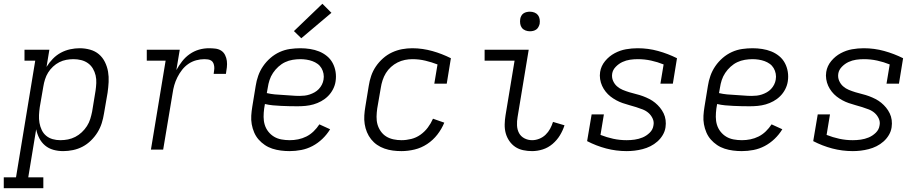

<svg xmlns="http://www.w3.org/2000/svg" viewBox="-67 -794 4887 1019"><path d="M-47 205V147H18L120 -472H63V-530H195L180 -439Q194 -462 213.5 -482Q233 -502 256.5 -514.5Q280 -527 305.5 -532.5Q331 -538 356 -538Q384 -538 411 -530.5Q438 -523 458 -506Q478 -489 490 -464.5Q502 -440 506.5 -413.5Q511 -387 509.5 -358.5Q508 -330 504 -302L485 -192Q481 -166 473 -140.5Q465 -115 450.5 -91.5Q436 -68 415.5 -48Q395 -28 371 -15.5Q347 -3 320.5 2.5Q294 8 268 8Q241 8 216 1Q191 -6 172 -22Q153 -38 141.5 -60.5Q130 -83 125 -108L83 147H163V205ZM253 -50Q274 -50 294 -54Q314 -58 332.5 -67.5Q351 -77 367 -92Q383 -107 394.5 -125Q406 -143 412 -162.5Q418 -182 422 -202L440 -312Q443 -332 444 -353Q445 -374 440.5 -393.5Q436 -413 426 -430Q416 -447 400 -458.5Q384 -470 364 -475Q344 -480 323 -480Q304 -480 285 -476.5Q266 -473 248 -464Q230 -455 214.5 -440.5Q199 -426 188.5 -409Q178 -392 172 -373Q166 -354 163 -335L144 -225Q141 -204 140 -183Q139 -162 142.5 -142Q146 -122 154.5 -104Q163 -86 178 -73.5Q193 -61 212.5 -55.5Q232 -50 253 -50Z M734 0 812 -472H712V-530H887L869 -422Q882 -446 899.5 -468.5Q917 -491 940 -507Q963 -523 989 -530.5Q1015 -538 1042 -538Q1059 -538 1076 -536Q1093 -534 1106.5 -525.5Q1120 -517 1127.5 -502Q1135 -487 1137 -470.5Q1139 -454 1137 -436.5Q1135 -419 1132 -402H1067Q1068 -412 1069.5 -421.5Q1071 -431 1070 -440.5Q1069 -450 1065.5 -458.5Q1062 -467 1054.5 -472Q1047 -477 1037.5 -478.5Q1028 -480 1018 -480Q996 -480 974 -474Q952 -468 933 -455Q914 -442 899.5 -423.5Q885 -405 874.5 -384Q864 -363 858 -342Q852 -321 849 -299L799 0Z M1470 8Q1447 8 1423.5 5Q1400 2 1378.5 -5Q1357 -12 1338.5 -24.5Q1320 -37 1305.5 -53.5Q1291 -70 1282 -91Q1273 -112 1269 -134.5Q1265 -157 1266.5 -180.5Q1268 -204 1272 -228L1290 -338Q1294 -365 1303.5 -392Q1313 -419 1329.5 -443Q1346 -467 1368.5 -486.5Q1391 -506 1417.5 -518Q1444 -530 1472 -534Q1500 -538 1527 -538Q1553 -538 1578.5 -534Q1604 -530 1626.5 -521Q1649 -512 1668 -496.5Q1687 -481 1698.5 -459.5Q1710 -438 1714 -413Q1718 -388 1714 -362Q1711 -341 1700.5 -320.5Q1690 -300 1674 -284Q1658 -268 1638 -257Q1618 -246 1597 -240Q1576 -234 1554.5 -232Q1533 -230 1512 -230Q1490 -230 1468.5 -230.5Q1447 -231 1425 -232Q1403 -233 1381.5 -235Q1360 -237 1339 -242L1335 -218Q1332 -196 1332 -174Q1332 -152 1338 -132Q1344 -112 1357 -95.5Q1370 -79 1387.5 -68.5Q1405 -58 1426.5 -54Q1448 -50 1471 -50Q1493 -50 1515.5 -54.5Q1538 -59 1559 -69.5Q1580 -80 1597.5 -97Q1615 -114 1628 -134L1685 -108Q1668 -80 1644 -57Q1620 -34 1591.5 -19Q1563 -4 1532 2Q1501 8 1470 8ZM1523 -285Q1536 -285 1549.5 -286.5Q1563 -288 1576.5 -292.5Q1590 -297 1602.5 -304Q1615 -311 1625 -321.5Q1635 -332 1641.5 -345Q1648 -358 1650 -371Q1653 -387 1650 -403Q1647 -419 1639 -432.5Q1631 -446 1618.5 -455Q1606 -464 1591 -469.5Q1576 -475 1559.5 -477.5Q1543 -480 1527 -480Q1507 -480 1486 -476.5Q1465 -473 1446 -464Q1427 -455 1410.5 -440Q1394 -425 1382 -407Q1370 -389 1363.5 -369Q1357 -349 1354 -328L1349 -300Q1370 -295 1391.5 -293Q1413 -291 1435 -290Q1457 -289 1479 -287Q1501 -285 1523 -285ZM1532 -591 1493 -629 1644 -774 1692 -726Z M2064 8Q2040 8 2017.5 5Q1995 2 1973.5 -5.5Q1952 -13 1934 -25.5Q1916 -38 1902.5 -55Q1889 -72 1880.5 -92.5Q1872 -113 1868.5 -135.5Q1865 -158 1866.5 -181.5Q1868 -205 1872 -228L1890 -338Q1894 -365 1903 -391.5Q1912 -418 1928 -441.5Q1944 -465 1966 -484.5Q1988 -504 2014 -516Q2040 -528 2067 -533Q2094 -538 2121 -538Q2149 -538 2176 -534Q2203 -530 2228 -523Q2253 -516 2277.5 -506.5Q2302 -497 2326 -485L2304 -350H2238L2255 -452Q2224 -464 2190.5 -472Q2157 -480 2122 -480Q2122 -480 2122 -480Q2122 -480 2122 -480Q2102 -480 2082 -476Q2062 -472 2043 -462.5Q2024 -453 2008 -438.5Q1992 -424 1981 -406Q1970 -388 1963.5 -368Q1957 -348 1954 -328L1935 -218Q1932 -197 1931.5 -175Q1931 -153 1936.5 -133.5Q1942 -114 1954 -97Q1966 -80 1983 -69.5Q2000 -59 2021 -54.5Q2042 -50 2064 -50Q2089 -50 2115.5 -56.5Q2142 -63 2164.5 -79Q2187 -95 2203.5 -117Q2220 -139 2231 -164L2291 -143Q2277 -109 2254 -79.5Q2231 -50 2200 -29.5Q2169 -9 2133.5 -0.5Q2098 8 2064 8Z M2757 8Q2733 8 2709.5 3Q2686 -2 2667.5 -14.5Q2649 -27 2636 -46Q2623 -65 2617 -87Q2611 -109 2611.5 -133.5Q2612 -158 2616 -182L2664 -472H2505V-530H2739L2680 -173Q2676 -151 2677 -128.5Q2678 -106 2687.5 -88Q2697 -70 2716 -60Q2735 -50 2757 -50Q2776 -50 2795 -57.5Q2814 -65 2828.5 -79Q2843 -93 2852.5 -110.5Q2862 -128 2868 -147L2929 -129Q2920 -101 2904.5 -75.5Q2889 -50 2865.5 -30Q2842 -10 2813.5 -1Q2785 8 2757 8ZM2745 -628Q2733 -628 2721.5 -632.5Q2710 -637 2703 -646Q2696 -655 2694 -667.5Q2692 -680 2694 -693Q2695 -701 2699.5 -709.5Q2704 -718 2711.5 -723Q2719 -728 2728 -730Q2737 -732 2745 -732Q2758 -732 2769.5 -727.5Q2781 -723 2788 -714Q2795 -705 2797 -692.5Q2799 -680 2797 -667Q2795 -659 2790.5 -650.5Q2786 -642 2778.5 -637Q2771 -632 2762.5 -630Q2754 -628 2745 -628Z M3259 8Q3203 8 3150 -6Q3097 -20 3049 -45L3073 -187H3138L3120 -78Q3153 -65 3187.5 -57.5Q3222 -50 3259 -50Q3280 -50 3301.5 -53Q3323 -56 3343.5 -64.5Q3364 -73 3381 -89.5Q3398 -106 3401 -128Q3405 -147 3397 -164.5Q3389 -182 3375.5 -194Q3362 -206 3344.5 -213Q3327 -220 3309 -225.5Q3291 -231 3273 -236Q3255 -241 3237.5 -247Q3220 -253 3203.5 -262Q3187 -271 3173 -282Q3159 -293 3147.5 -307.5Q3136 -322 3128.5 -338.5Q3121 -355 3118 -374Q3115 -393 3118 -412Q3123 -444 3144.5 -470Q3166 -496 3195 -511.5Q3224 -527 3255 -532.5Q3286 -538 3317 -538Q3373 -538 3425.5 -523.5Q3478 -509 3526 -485L3504 -350H3438L3455 -452Q3423 -465 3388.5 -472.5Q3354 -480 3318 -480Q3297 -480 3276.5 -477Q3256 -474 3236.5 -465Q3217 -456 3201 -439.5Q3185 -423 3182 -403Q3179 -383 3186.5 -365.5Q3194 -348 3207.5 -336Q3221 -324 3238 -317Q3255 -310 3273 -304.5Q3291 -299 3309.5 -294.5Q3328 -290 3345.5 -283.5Q3363 -277 3379.5 -268.5Q3396 -260 3410 -248.5Q3424 -237 3435.5 -223Q3447 -209 3455 -192.5Q3463 -176 3465.5 -157Q3468 -138 3465 -118Q3462 -97 3450.5 -77.5Q3439 -58 3422 -43Q3405 -28 3385 -18Q3365 -8 3343.5 -2.5Q3322 3 3301 5.5Q3280 8 3259 8Z M3870 8Q3847 8 3823.5 5Q3800 2 3778.5 -5Q3757 -12 3738.5 -24.5Q3720 -37 3705.5 -53.5Q3691 -70 3682 -91Q3673 -112 3669 -134.5Q3665 -157 3666.5 -180.5Q3668 -204 3672 -228L3690 -338Q3694 -365 3703.5 -392Q3713 -419 3729.5 -443Q3746 -467 3768.5 -486.5Q3791 -506 3817.5 -518Q3844 -530 3872 -534Q3900 -538 3927 -538Q3953 -538 3978.5 -534Q4004 -530 4026.5 -521Q4049 -512 4068 -496.5Q4087 -481 4098.5 -459.5Q4110 -438 4114 -413Q4118 -388 4114 -362Q4111 -341 4100.5 -320.5Q4090 -300 4074 -284Q4058 -268 4038 -257Q4018 -246 3997 -240Q3976 -234 3954.5 -232Q3933 -230 3912 -230Q3890 -230 3868.5 -230.5Q3847 -231 3825 -232Q3803 -233 3781.5 -235Q3760 -237 3739 -242L3735 -218Q3732 -196 3732 -174Q3732 -152 3738 -132Q3744 -112 3757 -95.5Q3770 -79 3787.5 -68.5Q3805 -58 3826.5 -54Q3848 -50 3871 -50Q3893 -50 3915.5 -54.5Q3938 -59 3959 -69.5Q3980 -80 3997.5 -97Q4015 -114 4028 -134L4085 -108Q4068 -80 4044 -57Q4020 -34 3991.5 -19Q3963 -4 3932 2Q3901 8 3870 8ZM3923 -285Q3936 -285 3949.5 -286.5Q3963 -288 3976.5 -292.5Q3990 -297 4002.5 -304Q4015 -311 4025 -321.5Q4035 -332 4041.5 -345Q4048 -358 4050 -371Q4053 -387 4050 -403Q4047 -419 4039 -432.5Q4031 -446 4018.5 -455Q4006 -464 3991 -469.5Q3976 -475 3959.5 -477.5Q3943 -480 3927 -480Q3907 -480 3886 -476.5Q3865 -473 3846 -464Q3827 -455 3810.5 -440Q3794 -425 3782 -407Q3770 -389 3763.5 -369Q3757 -349 3754 -328L3749 -300Q3770 -295 3791.5 -293Q3813 -291 3835 -290Q3857 -289 3879 -287Q3901 -285 3923 -285Z M4459 8Q4403 8 4350 -6Q4297 -20 4249 -45L4273 -187H4338L4320 -78Q4353 -65 4387.5 -57.5Q4422 -50 4459 -50Q4480 -50 4501.5 -53Q4523 -56 4543.5 -64.5Q4564 -73 4581 -89.5Q4598 -106 4601 -128Q4605 -147 4597 -164.5Q4589 -182 4575.5 -194Q4562 -206 4544.5 -213Q4527 -220 4509 -225.5Q4491 -231 4473 -236Q4455 -241 4437.5 -247Q4420 -253 4403.5 -262Q4387 -271 4373 -282Q4359 -293 4347.5 -307.5Q4336 -322 4328.5 -338.5Q4321 -355 4318 -374Q4315 -393 4318 -412Q4323 -444 4344.5 -470Q4366 -496 4395 -511.5Q4424 -527 4455 -532.5Q4486 -538 4517 -538Q4573 -538 4625.5 -523.5Q4678 -509 4726 -485L4704 -350H4638L4655 -452Q4623 -465 4588.5 -472.5Q4554 -480 4518 -480Q4497 -480 4476.5 -477Q4456 -474 4436.5 -465Q4417 -456 4401 -439.5Q4385 -423 4382 -403Q4379 -383 4386.5 -365.5Q4394 -348 4407.5 -336Q4421 -324 4438 -317Q4455 -310 4473 -304.5Q4491 -299 4509.5 -294.5Q4528 -290 4545.5 -283.5Q4563 -277 4579.5 -268.5Q4596 -260 4610 -248.5Q4624 -237 4635.5 -223Q4647 -209 4655 -192.5Q4663 -176 4665.5 -157Q4668 -138 4665 -118Q4662 -97 4650.5 -77.5Q4639 -58 4622 -43Q4605 -28 4585 -18Q4565 -8 4543.5 -2.5Q4522 3 4501 5.5Q4480 8 4459 8Z"/></svg>

Font: Iosevka Slab Light Extended
Style: Italic
Weight: 300
Width: 7
Italic angle: -9°
Monospace: yes
Designer: Belleve Invis
Foundry: Belleve Invis
Version: Version 11.1.0; ttfautohint (v1.8.3)